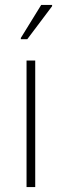

<svg xmlns="http://www.w3.org/2000/svg" viewBox="-20 -754 248 774"><path d="M87 0V-510H122V0ZM64 -596V-601L146 -734H190V-729L90 -596Z"/></svg>

Font: Saira SemiCondensed Thin
Style: Regular
Weight: 250
Width: 4
Designer: Hector Gatti with collaboration of the Omnibus-Type team
Foundry: Omnibus-Type
Version: Version 1.101